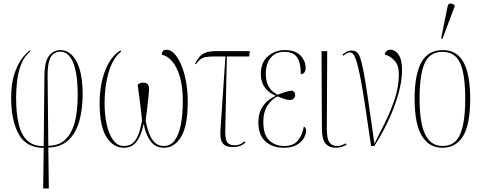

<svg xmlns="http://www.w3.org/2000/svg" viewBox="-20 -825 2725 1085"><path d="M224 240 227 11Q128 10 85.5 -67Q43 -144 43 -273Q43 -352 61 -406.5Q79 -461 103.5 -493.5Q128 -526 149 -540L153 -536Q118 -508 100.5 -464Q83 -420 77 -370Q71 -320 71 -273Q71 -188 85 -126.5Q99 -65 133 -32Q167 1 227 1L231 -398Q232 -480 258 -511Q284 -542 321 -542Q377 -542 412 -478.5Q447 -415 447 -290Q447 -208 428 -140.5Q409 -73 366.5 -33Q324 7 253 9L256 240ZM249 -398 253 -1Q304 -2 336 -25.5Q368 -49 386.5 -89.5Q405 -130 412 -181.5Q419 -233 419 -290Q419 -409 393.5 -471Q368 -533 321 -533Q300 -533 283.5 -521.5Q267 -510 258 -481Q249 -452 249 -398Z M679 10Q620 10 581.5 -51Q543 -112 543 -242Q543 -345 574 -425.5Q605 -506 660 -540L665 -534Q618 -497 594.5 -418Q571 -339 571 -242Q571 -177 583 -122Q595 -67 619.5 -33.5Q644 0 680 0Q716 0 736.5 -22.5Q757 -45 767 -78.5Q777 -112 783 -144Q777 -200 771 -247Q765 -294 758 -346Q770 -358 790 -358Q809 -358 816.5 -346Q824 -334 822 -315Q821 -297 817.5 -264Q814 -231 810 -197.5Q806 -164 803 -144Q807 -123 813.5 -98.5Q820 -74 831.5 -51.5Q843 -29 861 -14.5Q879 0 906 0Q944 0 967.5 -32Q991 -64 1002 -121Q1013 -178 1013 -252Q1013 -337 996 -393Q979 -449 952 -479.5Q925 -510 894 -516Q896 -544 921 -544Q945 -544 966.5 -520.5Q988 -497 1005 -456Q1022 -415 1031.5 -362.5Q1041 -310 1041 -252Q1041 -114 1003.5 -52Q966 10 907 10Q858 10 830.5 -27.5Q803 -65 792 -126Q780 -64 754 -27Q728 10 679 10Z M1297 6Q1261 6 1245.5 -8Q1230 -22 1227 -45Q1224 -68 1226 -94L1254 -506H1196Q1162 -506 1143 -502.5Q1124 -499 1112 -489.5Q1100 -480 1087 -462L1082 -465Q1094 -487 1106 -502.5Q1118 -518 1140 -527Q1162 -536 1202 -536H1392L1388 -506H1262L1253 -86Q1252 -36 1264.5 -20Q1277 -4 1306 -4Q1326 -4 1340 -11.5Q1354 -19 1362 -26L1367 -19Q1354 -7 1337 -0.5Q1320 6 1297 6Z M1582 10Q1520 10 1480 -26Q1440 -62 1440 -135Q1440 -187 1465.5 -224.5Q1491 -262 1536 -282V-285Q1499 -300 1476.5 -330.5Q1454 -361 1454 -407Q1454 -472 1494 -507Q1534 -542 1589 -542Q1648 -542 1677.5 -512Q1707 -482 1707 -440Q1707 -425 1700 -415.5Q1693 -406 1680 -406Q1680 -468 1659.5 -500Q1639 -532 1587 -532Q1550 -532 1527 -515Q1504 -498 1493 -470.5Q1482 -443 1482 -411Q1482 -369 1494 -344.5Q1506 -320 1521.5 -308Q1537 -296 1547 -289Q1574 -300 1597 -306.5Q1620 -313 1634 -313Q1639 -309 1643.5 -303.5Q1648 -298 1648 -288Q1648 -278 1640.5 -269Q1633 -260 1617 -260Q1604 -260 1589 -265Q1574 -270 1548 -280Q1518 -267 1493 -230.5Q1468 -194 1468 -136Q1468 -63 1501.5 -31.5Q1535 0 1586 0Q1639 0 1664 -31.5Q1689 -63 1697 -110Q1710 -104 1710 -83Q1710 -70 1699 -48Q1688 -26 1660 -8Q1632 10 1582 10Z M1880 10Q1839 10 1819 -14.5Q1799 -39 1799 -99L1797 -536H1829L1827 -96Q1827 -72 1830.5 -50Q1834 -28 1847 -14Q1860 0 1888 0Q1897 0 1908 -3.5Q1919 -7 1934 -15L1938 -7Q1926 0 1911 5Q1896 10 1880 10Z M2077 0Q2056 -146 2041 -242.5Q2026 -339 2014.5 -396.5Q2003 -454 1993.5 -482.5Q1984 -511 1975.5 -520Q1967 -529 1957 -529Q1949 -529 1939 -523.5Q1929 -518 1920 -510L1915 -517Q1926 -525 1938 -532Q1950 -539 1968 -539Q1984 -539 1995.5 -531Q2007 -523 2016.5 -495Q2026 -467 2036.5 -410Q2047 -353 2061 -256.5Q2075 -160 2096 -13Q2123 -67 2155 -131Q2187 -195 2210.5 -265.5Q2234 -336 2234 -408Q2234 -456 2209 -483Q2184 -510 2154 -516Q2156 -529 2164.5 -536.5Q2173 -544 2184 -544Q2213 -544 2232.5 -516Q2252 -488 2252 -429Q2252 -368 2231.5 -295Q2211 -222 2176 -146.5Q2141 -71 2095 0Z M2480 10Q2405 10 2364 -57Q2323 -124 2323 -267Q2323 -405 2361.5 -473.5Q2400 -542 2482 -542Q2562 -542 2599.5 -473Q2637 -404 2637 -267Q2637 -122 2597 -56Q2557 10 2480 10ZM2481 0Q2552 0 2580.5 -66.5Q2609 -133 2609 -267Q2609 -404 2580.5 -468Q2552 -532 2480 -532Q2409 -532 2380 -468Q2351 -404 2351 -267Q2351 -132 2382.5 -66Q2414 0 2481 0ZM2480 -605 2473 -608 2509 -787Q2513 -805 2524.5 -805Q2536 -805 2549 -796V-788Z"/></svg>

Font: Noto Serif Display ExtraCondensed Thin
Style: Regular
Weight: 100
Width: 2
Designer: Monotype Design Team
Foundry: Monotype Imaging Inc.
Version: Version 2.009